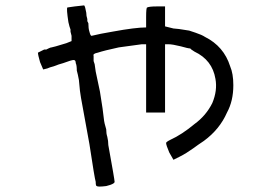

<svg xmlns="http://www.w3.org/2000/svg" viewBox="-20 -645 1040 714"><path d="M293 -625Q296.9 -621.1 300.8 -597.7Q300.8 -585.9 304.7 -574.2V-566.4L308.6 -558.6Q308.6 -539.1 312.5 -527.3Q316.4 -511.7 320.3 -511.7Q351.6 -519.5 398.4 -527.3Q441.4 -535.2 472.7 -539.1Q503.9 -543 523.4 -543V-582Q523.4 -617.2 527.3 -617.2Q535.2 -621.1 562.5 -621.1H593.8V-546.9L625 -539.1Q636.7 -539.1 683.6 -531.2Q683.6 -531.2 707 -523.4Q730.5 -515.6 742.2 -507.8Q812.5 -472.7 835.9 -398.4Q847.7 -371.1 847.7 -328.1Q847.7 -269.5 824.2 -226.6Q796.9 -164.1 738.3 -121.1Q714.8 -105.5 699.2 -93.8Q671.9 -74.2 648.4 -62.5L625 -50.8L609.4 -78.1Q597.7 -105.5 597.7 -113.3Q597.7 -117.2 613.3 -125Q656.2 -144.5 703.1 -183.6Q746.1 -214.8 769.5 -261.7Q789.1 -308.6 781.2 -351.6Q769.5 -421.9 703.1 -453.1L691.4 -460.9Q687.5 -464.8 687.5 -464.8Q679.7 -464.8 652.3 -472.7Q621.1 -480.5 605.5 -480.5H593.8V-226.6H523.4V-480.5H507.8Q476.6 -476.6 421.9 -468.8Q367.2 -457 343.8 -449.2Q324.2 -445.3 328.1 -437.5Q328.1 -433.6 328.1 -425.8V-418L332 -406.2Q335.9 -382.8 335.9 -378.9Q335.9 -378.9 351.6 -304.7Q363.3 -234.4 367.2 -195.3Q367.2 -191.4 375 -164.1Q375 -148.4 378.9 -136.7Q382.8 -121.1 382.8 -105.5Q406.2 23.4 406.2 31.2Q406.2 39.1 375 46.9Q343.8 50.8 339.8 46.9Q335.9 46.9 335.9 31.2Q332 19.5 312.5 -109.4Q289.1 -238.3 281.2 -281.2Q277.3 -300.8 273.4 -347.7L269.5 -367.2L265.6 -382.8Q265.6 -402.3 261.7 -410.2Q261.7 -421.9 253.9 -421.9Q246.1 -421.9 214.8 -410.2Q199.2 -406.2 179.7 -398.4Q164.1 -394.5 156.2 -390.6L140.6 -386.7Q140.6 -386.7 128.9 -414.1Q121.1 -441.4 121.1 -449.2Q121.1 -449.2 144.5 -460.9H152.3L160.2 -464.8Q168 -468.8 171.9 -468.8Q175.8 -468.8 226.6 -484.4Q246.1 -492.2 246.1 -492.2Q246.1 -496.1 246.1 -511.7Q246.1 -511.7 242.2 -527.3V-535.2L238.3 -546.9L234.4 -562.5Q226.6 -613.3 230.5 -617.2Q230.5 -617.2 257.8 -621.1Q289.1 -625 293 -625Z"/></svg>

Font: 和音 by 宁静之雨，公众号njzyshare
Style: Regular
Weight: 400
Designer: Steve Matteson
Foundry: Ascender Corporation
Version: Version 6.00;June 8, 2018;FontCreator 11.0.0.2388 32-bit